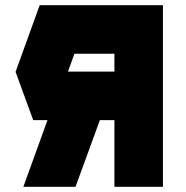

<svg xmlns="http://www.w3.org/2000/svg" viewBox="-20 -720 718 740"><path d="M133 -700H608V0H421V-257H365L271 0H70L163 -257H108L40 -443ZM421 -444V-513H267L242 -444Z"/></svg>

Font: Clickuper
Style: Bold
Weight: 700
Designer: Denis Ignatov
Foundry: Denis Ignatov
Version: Version 1.10 April 16, 2021